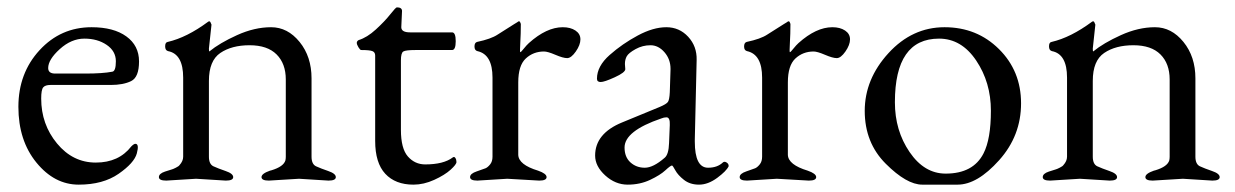

<svg xmlns="http://www.w3.org/2000/svg" viewBox="-20 -488 3358 522"><path d="M229 -414Q289 -414 323.5 -389Q358 -364 358 -321Q358 -278 336.5 -267.5Q315 -257 281 -257H117Q103 -257 97.5 -250.5Q92 -244 92 -220Q92 -150 135 -98Q178 -46 240.5 -46Q303 -46 337 -90Q344 -97 348 -97Q359 -97 352 -71Q345 -45 302.5 -15.5Q260 14 194 14Q128 14 79 -46Q30 -106 30 -197.5Q30 -289 87.5 -351.5Q145 -414 229 -414ZM111 -303Q111 -288 130 -288H212Q259 -288 285 -293Q295 -294 295 -321.5Q295 -349 270 -366Q245 -383 209.5 -383Q174 -383 142.5 -354.5Q111 -326 111 -303Z M873 3 793 -2 711 3Q691 3 691 -6.5Q691 -16 714 -24Q715 -24 718 -25Q751 -35 756 -52Q757 -57 757 -62V-272Q757 -315 732 -340Q707 -365 658.5 -365Q610 -365 579 -344Q548 -323 548 -268V-62Q548 -42 560 -36Q573 -30 593.5 -23Q614 -16 614 -6.5Q614 3 594 3L513 -2L432 3Q412 3 412 -6.5Q412 -16 428.5 -21.5Q445 -27 447.5 -27.5Q450 -28 458 -32Q466 -36 468 -39Q478 -50 478 -62V-277Q478 -341 437 -349Q429 -351 429 -362Q429 -373 436 -374Q488 -386 546 -429Q547 -430 549.5 -430Q552 -430 555 -421L548 -356Q548 -349 549 -348Q577 -371 624.5 -392.5Q672 -414 717 -414Q762 -414 794.5 -374Q827 -334 827 -275V-62Q827 -42 839 -36Q852 -30 872.5 -23Q893 -16 893 -6.5Q893 3 873 3Z M1104 14Q1055 14 1027.5 -15.5Q1000 -45 1000 -105V-337Q1000 -346 992.5 -349Q985 -352 962 -352Q959 -352 954.5 -359.5Q950 -367 950 -371.5Q950 -376 955 -379Q978 -386 1002 -408Q1026 -430 1041 -449Q1056 -468 1059 -468Q1073 -468 1073 -458L1071 -414Q1071 -400 1095 -400H1209Q1219 -400 1219 -376Q1219 -352 1209 -352H1110Q1083 -352 1076.5 -348Q1070 -344 1070 -324V-135Q1070 -84 1089 -62.5Q1108 -41 1136 -41Q1186 -41 1211 -60Q1215 -63 1218 -58.5Q1221 -54 1221 -47.5Q1221 -41 1205 -26.5Q1189 -12 1160.5 1Q1132 14 1104 14Z M1446 3 1359 -2 1278 3Q1258 3 1258 -6.5Q1258 -16 1276 -22Q1294 -28 1300 -30.5Q1306 -33 1312.5 -41Q1319 -49 1319 -62V-277Q1319 -340 1278 -349Q1270 -351 1270 -361.5Q1270 -372 1277 -374Q1315 -382 1333 -394Q1367 -416 1378 -422.5Q1389 -429 1389 -429.5Q1389 -430 1391.5 -430Q1394 -430 1396 -423Q1396 -396 1394.5 -371Q1393 -346 1394.5 -346Q1396 -346 1400 -351Q1414 -368 1418 -371Q1466 -414 1510 -414Q1531 -414 1544.5 -405Q1558 -396 1558 -381Q1558 -366 1545.5 -348Q1533 -330 1522 -330Q1511 -330 1490 -339Q1469 -348 1459 -348Q1430 -348 1409.5 -329Q1389 -310 1389 -264V-67Q1390 -40 1443 -24Q1466 -16 1466 -6.5Q1466 3 1446 3Z M1678 -87Q1678 -61 1694 -46.5Q1710 -32 1733 -32Q1756 -32 1787 -59Q1798 -68 1799 -99L1801 -148Q1802 -169 1792 -169Q1785 -169 1778 -166Q1678 -132 1678 -87ZM1679 -314 1680 -300Q1680 -291 1651.5 -278Q1623 -265 1613 -265Q1603 -265 1603 -274Q1603 -308 1637.5 -338.5Q1672 -369 1714 -391.5Q1756 -414 1791.5 -414Q1827 -414 1851 -388Q1875 -362 1874 -325L1869 -109V-103Q1869 -32 1905 -32Q1930 -32 1945 -46Q1949 -50 1955 -46.5Q1961 -43 1961 -37V-36Q1955 -23 1930 -4.5Q1905 14 1880.5 14Q1856 14 1839.5 1Q1823 -12 1816 -25Q1809 -38 1807 -38Q1803 -38 1789 -25Q1775 -12 1747.5 1Q1720 14 1686.5 14Q1653 14 1625.5 -11Q1598 -36 1598 -65Q1598 -125 1671 -155L1773 -197Q1792 -205 1796 -211Q1800 -217 1801 -237L1803 -299V-301Q1803 -327 1786.5 -346Q1770 -365 1748.5 -365Q1727 -365 1708 -354.5Q1689 -344 1684 -335Q1679 -326 1679 -314Z M2179 3 2092 -2 2011 3Q1991 3 1991 -6.5Q1991 -16 2009 -22Q2027 -28 2033 -30.5Q2039 -33 2045.5 -41Q2052 -49 2052 -62V-277Q2052 -340 2011 -349Q2003 -351 2003 -361.5Q2003 -372 2010 -374Q2048 -382 2066 -394Q2100 -416 2111 -422.5Q2122 -429 2122 -429.5Q2122 -430 2124.5 -430Q2127 -430 2129 -423Q2129 -396 2127.5 -371Q2126 -346 2127.5 -346Q2129 -346 2133 -351Q2147 -368 2151 -371Q2199 -414 2243 -414Q2264 -414 2277.5 -405Q2291 -396 2291 -381Q2291 -366 2278.5 -348Q2266 -330 2255 -330Q2244 -330 2223 -339Q2202 -348 2192 -348Q2163 -348 2142.5 -329Q2122 -310 2122 -264V-67Q2123 -40 2176 -24Q2199 -16 2199 -6.5Q2199 3 2179 3Z M2533 -383Q2413 -383 2413 -210Q2413 -133 2453 -74.5Q2493 -16 2551 -16Q2626 -16 2654 -71Q2674 -110 2674 -187Q2674 -264 2634 -323.5Q2594 -383 2533 -383ZM2388 -43Q2331 -100 2331 -186.5Q2331 -273 2395.5 -343.5Q2460 -414 2548 -414Q2636 -414 2696 -354.5Q2756 -295 2756 -207Q2756 -119 2696.5 -52.5Q2637 14 2583.5 14Q2530 14 2487.5 14Q2445 14 2388 -43Z M3276 3 3196 -2 3114 3Q3094 3 3094 -6.5Q3094 -16 3117 -24Q3118 -24 3121 -25Q3154 -35 3159 -52Q3160 -57 3160 -62V-272Q3160 -315 3135 -340Q3110 -365 3061.5 -365Q3013 -365 2982 -344Q2951 -323 2951 -268V-62Q2951 -42 2963 -36Q2976 -30 2996.5 -23Q3017 -16 3017 -6.5Q3017 3 2997 3L2916 -2L2835 3Q2815 3 2815 -6.5Q2815 -16 2831.5 -21.5Q2848 -27 2850.5 -27.5Q2853 -28 2861 -32Q2869 -36 2871 -39Q2881 -50 2881 -62V-277Q2881 -341 2840 -349Q2832 -351 2832 -362Q2832 -373 2839 -374Q2891 -386 2949 -429Q2950 -430 2952.5 -430Q2955 -430 2958 -421L2951 -356Q2951 -349 2952 -348Q2980 -371 3027.5 -392.5Q3075 -414 3120 -414Q3165 -414 3197.5 -374Q3230 -334 3230 -275V-62Q3230 -42 3242 -36Q3255 -30 3275.5 -23Q3296 -16 3296 -6.5Q3296 3 3276 3Z"/></svg>

Font: EB Garamond
Style: Regular
Weight: 400
Version: Version 0.012